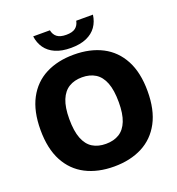

<svg xmlns="http://www.w3.org/2000/svg" viewBox="-165 -1082 1133 1226"><g transform="rotate(-20 401.5 -469.0)"><path d="M401.5 10Q291.5 10 209.8 -32Q128 -74 83 -158.5Q38 -243 38 -370Q38 -497 83 -581.5Q128 -666 209.8 -708Q291.5 -750 401.5 -750Q512 -750 593.8 -707.8Q675.5 -665.5 720.5 -581Q765.5 -496.5 765.5 -370Q765.5 -243.5 720.5 -159Q675.5 -74.5 593.5 -32.2Q511.5 10 401.5 10ZM401.5 -144Q455 -144 492.2 -167Q529.5 -190 549 -239Q568.5 -288 568.5 -366.5Q568.5 -448.5 548.8 -499Q529 -549.5 491.5 -572.8Q454 -596 401.5 -596Q349 -596 311.8 -573.2Q274.5 -550.5 254.5 -501.5Q234.5 -452.5 234.5 -373.5Q234.5 -291 254.2 -240.5Q274 -190 311.2 -167Q348.5 -144 401.5 -144ZM401.5 -796Q338.5 -796 295.5 -815Q252.5 -834 228.5 -868.2Q204.5 -902.5 198.5 -948H312Q318 -917.5 339.2 -901.2Q360.5 -885 401.5 -885Q443 -885 464 -901.2Q485 -917.5 491 -948H604.5Q598.5 -902 574.5 -868Q550.5 -834 507.5 -815Q464.5 -796 401.5 -796Z"/></g></svg>

Font: Encode Sans Condensed Thin ExtraBold
Style: Regular
Weight: 800
Version: Version 3.002